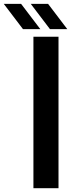

<svg xmlns="http://www.w3.org/2000/svg" viewBox="-124 -994 382 1014"><path d="M52.5 0V-800H185V0ZM140 -840 38.5 -973.5H130L231.5 -840ZM-2.5 -840 -104 -973.5H-12.5L89 -840Z"/></svg>

Font: Big Shoulders Text Thin ExtraBold
Style: Regular
Weight: 800
Version: Version 2.002